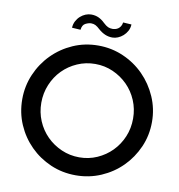

<svg xmlns="http://www.w3.org/2000/svg" viewBox="-96 -985 1008 1080"><g transform="rotate(10 408.5 -445.0)"><path d="M398 -823Q382 -838 371 -843.5Q360 -849 346 -849Q332 -849 314 -840Q296 -831 293 -803L244 -806Q245 -827 254 -844Q263 -861 276.5 -873Q290 -885 306 -891.5Q322 -898 338 -898Q362 -898 381 -889Q400 -880 416 -864Q432 -849 443.5 -844Q455 -839 469 -839Q476 -839 484.5 -841Q493 -843 500.5 -848Q508 -853 514 -862Q520 -871 522 -885L570 -882Q569 -861 560 -844.5Q551 -828 537.5 -816Q524 -804 508 -797.5Q492 -791 477 -791Q454 -791 434.5 -799.5Q415 -808 398 -823ZM671 -362Q671 -417 650.5 -465.5Q630 -514 594 -550Q558 -586 510.5 -607Q463 -628 409 -628Q355 -628 307 -607Q259 -586 223.5 -550Q188 -514 167.5 -465Q147 -416 147 -361Q147 -306 167.5 -257.5Q188 -209 224 -173Q260 -137 308 -116Q356 -95 410 -95Q464 -95 511.5 -116Q559 -137 594.5 -173Q630 -209 650.5 -257.5Q671 -306 671 -362ZM38 -362Q38 -437 67 -504.5Q96 -572 146.5 -623Q197 -674 264 -703.5Q331 -733 408 -733Q484 -733 551.5 -703.5Q619 -674 669.5 -623Q720 -572 749.5 -504.5Q779 -437 779 -362Q779 -285 749.5 -218Q720 -151 669.5 -100.5Q619 -50 551.5 -21Q484 8 408 8Q331 8 264 -21Q197 -50 146.5 -100.5Q96 -151 67 -218Q38 -285 38 -362Z"/></g></svg>

Font: JosefinSans
Style: SemiBold
Weight: 600
Designer: Santiago Orozco
Foundry: Typemade
Version: Version 1.0 ; ttfautohint (v1.3)